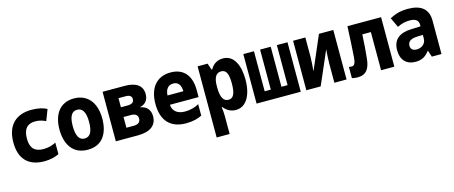

<svg xmlns="http://www.w3.org/2000/svg" viewBox="-47 -1189 4864 2057"><g transform="rotate(-15 2385.0 -160.5)"><path d="M315 9C380 9 433 -4 479 -26V-154C437 -132 391 -120 340 -120C243 -120 196 -168 196 -273C196 -380 240 -430 329 -430C370 -430 406 -420 445 -402L492 -524C448 -547 395 -560 321 -560C159 -560 45 -471 45 -271C45 -90 139 9 315 9Z M796 10C967 10 1032 -118 1032 -274C1032 -455 939 -560 793 -560C634 -560 558 -441 558 -278C558 -117 630 10 796 10ZM795 -115C733 -115 705 -172 705 -276C705 -378 732 -434 795 -434C857 -434 886 -379 886 -276C886 -172 859 -115 795 -115Z M1109 0H1355C1494 0 1564 -58 1564 -157C1564 -226 1525 -273 1458 -283V-287C1519 -302 1549 -345 1549 -406C1549 -506 1473 -549 1355 -549H1109ZM1256 -338V-439H1337C1379 -439 1402 -423 1402 -390C1402 -354 1376 -338 1330 -338ZM1256 -111V-230H1336C1386 -230 1413 -212 1413 -171C1413 -128 1382 -111 1338 -111Z M1887 9C1963 9 2022 -7 2064 -29V-156C2024 -133 1973 -116 1908 -116C1830 -116 1774 -153 1770 -228H2088V-305C2088 -474 2003 -561 1865 -561C1707 -561 1622 -450 1622 -275C1622 -92 1714 9 1887 9ZM1771 -331C1774 -402 1808 -439 1863 -439C1914 -439 1945 -404 1947 -331Z M2163 240H2307V37C2307 2 2303 -33 2299 -58H2307C2341 -14 2387 9 2441 9C2550 9 2622 -100 2622 -280C2622 -431 2571 -561 2446 -561C2384 -561 2336 -532 2306 -477H2298L2274 -549H2163ZM2392 -117C2336 -117 2307 -165 2307 -276V-292C2307 -389 2338 -432 2392 -432C2448 -432 2470 -384 2470 -278C2470 -171 2448 -117 2392 -117Z M2670 0H3160V-549H3042V-105H2974V-549H2856V-105H2788V-549H2670Z M3222 0H3381L3541 -369C3538 -328 3533 -263 3533 -212V0H3668V-549H3509L3348 -175C3352 -218 3358 -288 3358 -337V-549H3222Z M3791 9C3886 9 3926 -50 3937 -164C3946 -249 3950 -314 3956 -423H4051V0H4198V-549H3825C3817 -367 3812 -296 3806 -208C3800 -135 3784 -120 3756 -120C3745 -120 3737 -122 3727 -124V0C3747 7 3768 9 3791 9Z M4434 9C4491 9 4543 -10 4587 -71H4590L4614 0H4721V-371C4721 -497 4645 -561 4498 -561C4415 -561 4358 -544 4295 -511L4346 -402C4393 -426 4436 -436 4484 -436C4546 -436 4581 -414 4581 -362V-345L4477 -341C4348 -337 4272 -282 4272 -161C4272 -56 4330 9 4434 9ZM4478 -116C4440 -116 4412 -134 4412 -174C4412 -223 4450 -246 4521 -248L4581 -250V-212C4581 -148 4531 -116 4478 -116Z"/></g></svg>

Font: Noto Sans Mono Condensed ExtraBold
Style: Regular
Weight: 800
Width: 3
Designer: Monotype Design Team
Foundry: Monotype Imaging Inc.
Version: Version 2.014